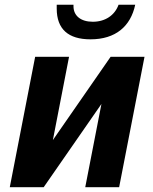

<svg xmlns="http://www.w3.org/2000/svg" viewBox="-20 -785 642 805"><path d="M359.4 -620.1C464.8 -620.1 527.8 -674.8 546.9 -765.1H477.1C460.9 -720.2 420.4 -693.8 369.1 -693.8C318.4 -693.8 288.1 -719.2 288.1 -758.8V-765.1H217.8V-749C217.8 -662.6 266.6 -620.1 359.4 -620.1ZM21 0H163.1L405.3 -349.1L337.4 0H479.5L585.9 -546.9H443.8L201.7 -197.8L269.5 -546.9H127.4Z"/></svg>

Font: Hack
Style: Bold Oblique
Weight: 700
Italic angle: -12°
Monospace: yes
Designer: Christopher Simpkins
Foundry: Christopher Simpkins
Version: Version 2.010